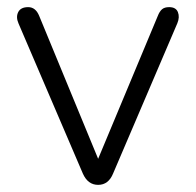

<svg xmlns="http://www.w3.org/2000/svg" viewBox="-20 -512 549 538"><path d="M255 6Q226 6 212 -26L32 -446Q24 -464 31 -478Q38 -492 59 -492Q80 -492 90 -467L255 -67L422 -467Q427 -480 434 -486Q441 -492 454 -492Q473 -492 478.5 -478Q484 -464 477 -447L297 -26Q284 6 255 6Z"/></svg>

Font: Nunito Light
Style: Regular
Weight: 300
Designer: Vernon Adams
Foundry: Vernon Adams
Version: Version 3.601; ttfautohint (v1.8.2.53-6de2)